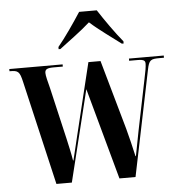

<svg xmlns="http://www.w3.org/2000/svg" viewBox="-57 -817 808 868"><g transform="rotate(-5 347.5 -383.0)"><path d="M227 -616V-606H235C274 -636 332 -677 374 -715C416 -677 475 -636 514 -606H522V-616C490 -654 443 -721 414 -766H334C305 -721 259 -654 227 -616ZM54 -473 164 0H234L336 -415L450 0H523L621 -477C630 -523 638 -526 679 -526H698V-536H540V-526H578C609 -526 613 -519 613 -506C613 -494 609 -470 602 -438L555 -208C546 -162 539 -126 533 -94H531C522 -135 510 -184 500 -221L411 -536H356L276 -207C269 -179 258 -133 250 -99H248C243 -131 234 -170 228 -197L173 -434C165 -465 158 -491 158 -504C158 -520 167 -526 197 -526H239V-536H-3V-526H-1C36 -526 43 -521 54 -473Z"/></g></svg>

Font: Noto Serif Display ExtraCondensed
Style: Bold
Weight: 700
Width: 2
Designer: Monotype Design Team
Foundry: Monotype Imaging Inc.
Version: Version 2.009